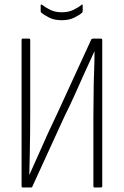

<svg xmlns="http://www.w3.org/2000/svg" viewBox="-20 -825 544 845"><path d="M79 0Q75 0 75 -6V-649Q75 -655 79 -655H108Q113 -655 113 -649V-333Q113 -287 112.5 -238.5Q112 -190 111 -143.5Q110 -97 109 -57H110Q129 -98 148.5 -143Q168 -188 189.5 -235Q211 -282 235 -332L382 -652Q384 -655 389 -655H424Q430 -655 430 -649V-6Q430 0 424 0H395Q391 0 391 -6V-311Q392 -358 392 -407.5Q392 -457 394 -506.5Q396 -556 396 -598H395Q375 -555 354 -508.5Q333 -462 311 -412.5Q289 -363 263 -311L122 -3Q120 0 117 0ZM252 -736Q219 -736 196.5 -747.5Q174 -759 162 -769Q159 -772 159 -776V-800Q159 -808 165 -804Q180 -792 201.5 -781.5Q223 -771 252 -771Q281 -771 303 -781.5Q325 -792 339 -804Q344 -808 344 -800V-776Q344 -772 341 -769Q330 -759 307 -747.5Q284 -736 252 -736Z"/></svg>

Font: Sofia Sans Condensed ExtraLight
Style: Regular
Weight: 250
Version: Version 4.100